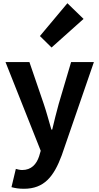

<svg xmlns="http://www.w3.org/2000/svg" viewBox="-20 -944 614 1188"><path d="M128 224C253 224 313 149 362 17L561 -560H420L343 -300C329 -248 315 -194 303 -142H298C282 -196 268 -250 251 -300L162 -560H14L232 -11L222 23C206 72 174 108 117 108C104 108 88 104 78 101L51 214C73 220 95 224 128 224ZM299 -650 497 -827 397 -924 227 -721Z"/></svg>

Font: Noto Sans JP
Style: Bold
Weight: 700
Designer: Ryoko NISHIZUKA 西塚涼子 (kana, bopomofo & ideographs); Paul D. Hunt (Latin, Greek & Cyrillic); Sandoll Communications 산돌커뮤니
Foundry: Adobe
Version: Version 2.004;hotconv 1.0.118;makeotfexe 2.5.65603